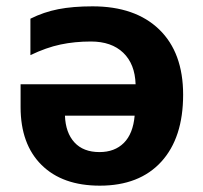

<svg xmlns="http://www.w3.org/2000/svg" viewBox="-20 -576 641 606"><path d="M45 -238V-310H408Q406 -374 369 -409.5Q332 -445 267 -445Q216 -445 171 -435.5Q126 -426 76 -402V-517Q118 -538 164 -547Q210 -556 272 -556Q407 -556 482.5 -483Q558 -410 558 -277Q558 -141 489 -65.5Q420 10 295 10Q177 10 111 -55.5Q45 -121 45 -238ZM405 -211H185Q187 -157 215 -126.5Q243 -96 294 -96Q342 -96 371 -125Q400 -154 405 -211Z"/></svg>

Font: OpenSansMMV
Style: Bold
Weight: 700
Foundry: Ascender Corporation
Version: Version 4.001